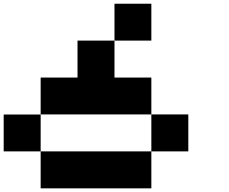

<svg xmlns="http://www.w3.org/2000/svg" viewBox="-20 -820 1240 1040"><path d="M799.8 -799.8V-600.1H600.1V-799.8ZM200.2 0H0V-199.7H200.2ZM1000 0H799.8V-200.2H1000ZM799.8 0V200.2H200.2V0ZM200.2 -200.2V-399.9H399.9V-600.1H600.1V-399.9H799.8V-200.2Z"/></svg>

Font: QuinqueFive
Style: Regular
Weight: 400
Monospace: yes
Designer: GGBotNet
Foundry: GGBotNet
Version: 1.1